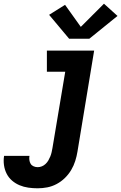

<svg xmlns="http://www.w3.org/2000/svg" viewBox="-95 -803 654 1036"><path d="M108 213Q83 213 58 209.5Q33 206 10.5 196.5Q-12 187 -30 171.5Q-48 156 -59 134.5Q-70 113 -73.5 88Q-77 63 -73 38H64Q62 49 63.5 60.5Q65 72 70.5 81Q76 90 86.5 94.5Q97 99 108 99Q120 99 131 94.5Q142 90 151 81.5Q160 73 166 62.5Q172 52 176.5 41Q181 30 183.5 18.5Q186 7 188 -4L257 -416H158V-530H413L323 15Q319 40 311 65.5Q303 91 289 114.5Q275 138 255 157.5Q235 177 210.5 190Q186 203 160 208Q134 213 108 213ZM387 -594H278L170 -723L256 -777L341 -658L466 -783L539 -717Z"/></svg>

Font: Iosevka Slab Heavy Oblique
Style: Regular
Weight: 900
Italic angle: -9°
Monospace: yes
Designer: Belleve Invis
Foundry: Belleve Invis
Version: Version 11.1.1; ttfautohint (v1.8.3)